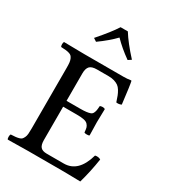

<svg xmlns="http://www.w3.org/2000/svg" viewBox="-211 -994 990 1106"><g transform="rotate(30 284.5 -441.0)"><path d="M201.2 -543V-360.8H291Q316.4 -360.8 331.8 -362.8Q347.2 -364.7 357.4 -368.4Q367.7 -372.1 372.3 -381.1Q377 -390.1 378.9 -400.1Q380.9 -410.2 381.8 -429.2Q386.7 -434.1 398.9 -434.1Q411.1 -434.1 416 -429.2Q414.1 -379.4 414.1 -341.8Q414.1 -308.6 416 -254.9Q412.1 -251 398.9 -251Q385.7 -251 381.8 -254.9Q380.4 -274.4 377.7 -284.7Q375 -294.9 366.2 -304.7Q357.4 -314.5 339.4 -318.1Q321.3 -321.8 291 -321.8H201.2V-100.1Q201.2 -67.9 213.4 -54Q225.6 -40 254.9 -40H368.2Q464.8 -40 501 -169.9Q522 -174.8 538.1 -165Q524.9 -78.1 502 2Q500 2 477.3 1.5Q454.6 1 424.3 0.5Q394 0 373 0H153.8Q98.1 0 20 2Q15.6 -2.4 15.6 -14.9Q15.6 -27.3 20 -32.2Q40.5 -33.2 51 -34.2Q61.5 -35.2 73.2 -38.3Q85 -41.5 89.8 -46.9Q94.7 -52.2 99.6 -62.3Q104.5 -72.3 105.7 -86.2Q106.9 -100.1 106.9 -121.1V-525.9Q106.9 -546.4 105.5 -559.8Q104 -573.2 99.6 -583.3Q95.2 -593.3 89.8 -598.6Q84.5 -604 73.2 -607.4Q62 -610.8 50.8 -611.8Q39.6 -612.8 20 -613.8Q15.6 -618.2 15.6 -630.4Q15.6 -642.6 20 -647Q104 -645 153.8 -645H415Q440.9 -645 463.9 -648.9Q467.8 -648.9 467.8 -646Q473.1 -625 487.8 -501Q472.2 -493.2 454.1 -496.1Q446.3 -520 440.9 -534.2Q435.5 -548.3 426.3 -563.7Q417 -579.1 406 -586.9Q395 -594.7 378.4 -599.9Q361.8 -605 339.8 -605H263.2Q228 -605 214.6 -590.1Q201.2 -575.2 201.2 -543ZM178.2 -740.2 157.2 -753.9Q228.5 -835.4 258.8 -883.8H307.1Q341.3 -828.1 409.2 -753.9L388.2 -740.2Q327.1 -783.7 283.2 -829.1Q241.2 -785.2 178.2 -740.2Z"/></g></svg>

Font: Common Serif News
Style: Regular
Weight: 450
Designer: Philipp H. Poll, Khaled Hosny
Foundry: Stefan Peev, Context Ltd.
Version: Version 1.026